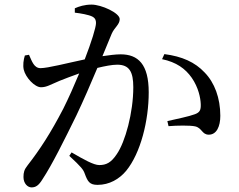

<svg xmlns="http://www.w3.org/2000/svg" viewBox="-20 -789 1040 834"><path d="M887 -204C921 -204 937 -240 937 -286C937 -363 912 -430 869 -474C827 -519 771 -544 694 -554L684 -532C746 -519 785 -491 813 -451C842 -409 851 -364 852 -337C853 -311 848 -301 827 -293C801 -283 746 -272 707 -263L712 -241C747 -244 806 -245 828 -240C858 -233 857 -204 887 -204ZM404 14C455 14 498 -11 528 -47C591 -124 626 -265 626 -388C626 -510 580 -553 504 -553C482 -553 452 -549 425 -545L465 -642C477 -670 500 -682 500 -706C500 -733 420 -769 378 -769C347 -769 323 -761 305 -753V-734C331 -731 365 -725 381 -717C394 -710 397 -701 397 -689C397 -670 377 -606 348 -531C272 -515 188 -493 156 -493C128 -493 119 -522 106 -551L88 -548C82 -529 79 -506 83 -487C91 -452 131 -410 158 -410C183 -410 198 -421 239 -438C259 -446 290 -458 324 -470C302 -417 278 -363 255 -317C200 -211 153 -139 100 -71C85 -52 82 -40 82 -20C82 8 100 25 117 25C135 25 148 17 165 -11C206 -73 259 -180 312 -288C342 -351 375 -427 403 -494C436 -502 467 -508 489 -508C542 -508 559 -477 559 -410C559 -300 524 -172 487 -119C463 -83 442 -72 411 -72C387 -72 344 -96 291 -127L281 -112C334 -63 342 -52 348 -35C361 0 369 14 404 14Z"/></svg>

Font: Source Han Serif SC Medium
Style: Regular
Weight: 500
Designer: Ryoko NISHIZUKA 西塚涼子 (kana & ideographs); Frank Grießhammer (Latin, Greek & Cyrillic); Wenlong ZHANG 张文龙 (bopomofo); San
Foundry: Adobe
Version: Version 2.003;hotconv 1.1.1;makeotfexe 2.6.0